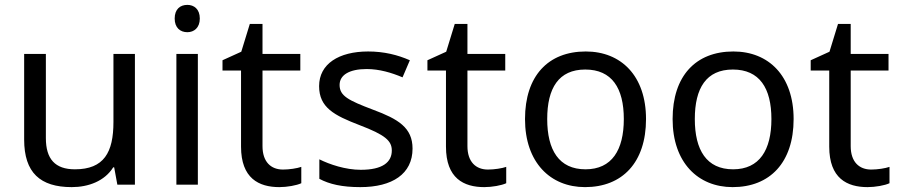

<svg xmlns="http://www.w3.org/2000/svg" viewBox="-20 -757 3688 787"><path d="M533 -536H445V-257C445 -132 406 -63 287 -63C206 -63 168 -105 168 -191V-536H79V-185C79 -49 145 10 274 10C343 10 409 -15 444 -71H448L461 0H533Z M748 -737C719 -737 696 -720 696 -681C696 -643 719 -625 748 -625C775 -625 799 -643 799 -681C799 -720 775 -737 748 -737ZM791 -536H703V0H791Z M1140 -62C1091 -62 1056 -93 1056 -158V-468H1211V-536H1056V-659H1004L969 -545L892 -510V-468H968V-156C968 -26 1041 10 1125 10C1157 10 1196 3 1215 -6V-73C1198 -67 1166 -62 1140 -62Z M1671 -148C1671 -234 1612 -269 1510 -307C1407 -346 1372 -364 1372 -409C1372 -449 1411 -474 1483 -474C1535 -474 1585 -459 1630 -440L1660 -510C1610 -532 1554 -546 1489 -546C1369 -546 1288 -495 1288 -404C1288 -316 1350 -284 1454 -244C1559 -204 1586 -180 1586 -140C1586 -92 1548 -61 1459 -61C1396 -61 1331 -83 1289 -104V-24C1330 -2 1382 10 1457 10C1588 10 1671 -44 1671 -148Z M1980 -62C1931 -62 1896 -93 1896 -158V-468H2051V-536H1896V-659H1844L1809 -545L1732 -510V-468H1808V-156C1808 -26 1881 10 1965 10C1997 10 2036 3 2055 -6V-73C2038 -67 2006 -62 1980 -62Z M2628 -269C2628 -446 2526 -546 2381 -546C2227 -546 2132 -446 2132 -269C2132 -91 2236 10 2378 10C2531 10 2628 -91 2628 -269ZM2223 -269C2223 -396 2270 -472 2379 -472C2488 -472 2537 -396 2537 -269C2537 -142 2488 -63 2380 -63C2271 -63 2223 -142 2223 -269Z M3233 -269C3233 -446 3131 -546 2986 -546C2832 -546 2737 -446 2737 -269C2737 -91 2841 10 2983 10C3136 10 3233 -91 3233 -269ZM2828 -269C2828 -396 2875 -472 2984 -472C3093 -472 3142 -396 3142 -269C3142 -142 3093 -63 2985 -63C2876 -63 2828 -142 2828 -269Z M3551 -62C3502 -62 3467 -93 3467 -158V-468H3622V-536H3467V-659H3415L3380 -545L3303 -510V-468H3379V-156C3379 -26 3452 10 3536 10C3568 10 3607 3 3626 -6V-73C3609 -67 3577 -62 3551 -62Z"/></svg>

Font: Noto Sans Cuneiform
Style: Regular
Weight: 400
Designer: Monotype Design Team
Foundry: Monotype Imaging Inc.
Version: Version 2.001